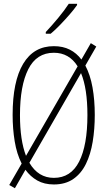

<svg xmlns="http://www.w3.org/2000/svg" viewBox="-20 -969 570 1019"><path d="M59 30 29 13 95 -101Q69 -152 58 -219Q47 -286 47 -359Q47 -537 103 -630.5Q159 -724 266 -724Q314 -724 350.5 -705.5Q387 -687 412 -653L462 -740L491 -722L433 -621Q459 -572 471 -505Q483 -438 483 -359Q483 -284 472 -217Q461 -150 436 -99Q411 -48 369 -19Q327 10 266 10Q215 10 178 -11Q141 -32 115 -68ZM86 -358Q86 -225 118 -142L392 -617Q347 -689 266 -689Q174 -689 130 -601.5Q86 -514 86 -358ZM266 -25Q356 -25 400 -111.5Q444 -198 444 -358Q444 -499 410 -581L136 -105Q183 -25 266 -25ZM223 -799Q255 -833 289 -874Q323 -915 345 -949H389V-942Q373 -919 349 -891.5Q325 -864 299 -837Q273 -810 249 -790H223Z"/></svg>

Font: Noto Sans Mono Condensed ExtraLight
Style: Regular
Weight: 200
Width: 3
Designer: Monotype Design Team
Foundry: Monotype Imaging Inc.
Version: Version 2.014; ttfautohint (v1.8.4.7-5d5b)